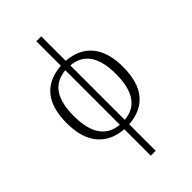

<svg xmlns="http://www.w3.org/2000/svg" viewBox="-294 -852 1185 1185"><g transform="rotate(-45 298.5 -259.5)"><path d="M277 9Q170 1 111 -69Q52 -139 52 -269Q52 -399 109 -468Q166 -537 277 -545V-759H320V-545Q428 -537 486 -467Q544 -397 544 -269Q544 -137 486.5 -68Q429 1 320 9V240H277ZM277 -506Q193 -498 153.5 -438.5Q114 -379 114 -269Q114 -45 277 -30ZM482 -269Q482 -491 320 -505V-30Q402 -37 442 -97Q482 -157 482 -269Z"/></g></svg>

Font: Noto Serif NarrowLight
Style: Regular
Weight: 300
Width: 4
Designer: Monotype Design Team
Foundry: Monotype Imaging Inc.
Version: Version 1.001